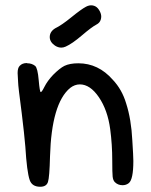

<svg xmlns="http://www.w3.org/2000/svg" viewBox="-20 -713 573 729"><path d="M306.6 -687.5Q319.3 -694.3 331.5 -692.4Q343.8 -690.4 351.6 -681.2Q359.4 -671.9 362.8 -660.6Q366.2 -649.4 362.3 -637.7Q358.4 -626 346.7 -620.1Q328.1 -610.4 291 -578.6Q253.9 -546.9 229.5 -536.1Q220.7 -532.2 212.9 -532.2Q200.2 -532.2 188.5 -540Q168.9 -553.7 168.9 -572.3Q168.9 -592.8 189.5 -605.5Q213.9 -617.2 251 -647.5Q288.1 -677.7 306.6 -687.5ZM54.7 -462.9Q64.5 -473.6 82 -473.6Q83 -472.7 84 -472.7Q100.6 -472.7 113.3 -462.9Q123 -455.1 127 -408.2Q130.9 -363.3 134.8 -363.3Q138.7 -363.3 148.4 -382.8Q160.2 -406.2 181.6 -428.7Q207 -454.1 224.6 -462.9Q245.1 -472.7 277.3 -472.7Q353.5 -472.7 408.2 -410.2Q443.4 -373 459 -320.3Q478.5 -259.8 482.4 -179.7Q486.3 -119.1 486.3 -101.6Q486.3 -31.2 468.8 -17.6Q459 -9.8 445.3 -9.8Q427.7 -9.8 416 -21.5Q409.2 -28.3 407.7 -42.5Q406.2 -56.6 406.2 -103.5Q406.2 -164.1 398.4 -222.7Q388.7 -294.9 355.5 -343.8Q322.3 -392.6 283.2 -392.6Q263.7 -392.6 246.1 -378.9Q175.8 -320.3 169.9 -119.1Q168 -40 162.1 -22Q156.2 -3.9 132.8 -3.9Q101.6 -3.9 92.8 -29.3Q82 -60.5 76.2 -156.2Q72.3 -203.1 62.5 -283.2Q48.8 -386.7 48.8 -400.4Q46.9 -431.6 46.9 -435.5Q46.9 -455.1 54.7 -462.9Z"/></svg>

Font: sage sans
Style: Regular
Weight: 400
Version: Version 001.032